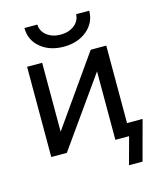

<svg xmlns="http://www.w3.org/2000/svg" viewBox="-130 -830 896 1082"><g transform="rotate(-15 318.0 -289.5)"><path d="M418.9 -739.3H495.1Q495.1 -669.9 441.4 -625Q387.7 -580.1 305.7 -580.1Q223.6 -580.1 170.4 -624.5Q117.2 -668.9 117.2 -739.3H192.4Q194.3 -699.2 226.6 -674.8Q258.8 -650.4 305.7 -650.4Q352.5 -650.4 384.8 -674.8Q417 -699.2 418.9 -739.3ZM449.2 -397.5 166 2H75.2V-524.4H163.1V-122.1L446.3 -524.4H537.1V-72.3H627.9L565.4 160.2H486.3L529.3 2H486.3H449.2Z"/></g></svg>

Font: Gen Shin Gothic Regular
Style: Regular
Weight: 400
Designer: [Source Han Sans]
Ryoko NISHIZUKA  (kana & ideographs); Paul D. Hunt (Latin, Greek & Cyrillic); Wenlong ZHANG  (bopomofo
Version: Version 1.002.20150607